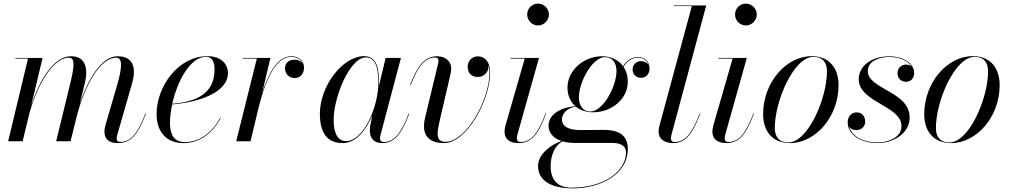

<svg xmlns="http://www.w3.org/2000/svg" viewBox="-20 -780 5574 1060"><path d="M369.5 0 406.5 -148.5C446 -298 529 -461.5 622 -461.5C658.5 -461.5 654 -403.5 626 -308L563 -92C560.5 -82 556.5 -68.5 556.5 -54C556.5 -16 577 10 630 10C703.5 10 742.5 -38 785.5 -153L782.5 -154C740.5 -40 699.5 3.5 644 3.5C631.5 3.5 624 -3 624 -13.5C624 -21 625 -28 627 -34L709 -319.5C732.5 -400.5 719 -469.5 629.5 -469.5C539 -469.5 464.5 -339 420.5 -207L448 -319.5C468 -400.5 453.5 -469.5 372 -469.5C274 -469.5 196 -332 152 -196.5L215 -460H65V-456.5H134.5L25 0H105L141 -149C181 -298.5 268 -461.5 361 -461.5C397.5 -461.5 389 -405 365 -308L290 0Z M918.5 -102.5C918.5 -133.5 923 -168 930.5 -203.5C1079 -215.5 1238.5 -269.5 1238.5 -377C1238.5 -429.5 1197 -470 1125 -470C964.5 -470 844.5 -303.5 844.5 -150C844.5 -55 896.5 10 992.5 10C1089 10 1159.5 -53 1198.5 -129L1196 -130.5C1156.5 -55.5 1088 4.5 1000 4.5C953.5 4.5 918.5 -20.5 918.5 -102.5ZM1118 -466.5C1154 -466.5 1164.5 -431.5 1164.5 -398C1164.5 -269 1075 -219 931 -207C959 -332.5 1030 -466.5 1118 -466.5Z M1398 -456.5 1284 0H1363L1410.5 -197C1440.5 -313.5 1494.5 -466 1587 -466C1619.5 -466 1641.5 -450.5 1650.5 -430C1641.5 -442.5 1625 -450.5 1607 -450.5C1573 -450.5 1553.5 -430.5 1553.5 -403.5C1553.5 -372.5 1575 -349 1607.5 -349C1640 -349 1658.5 -375 1658.5 -407C1658.5 -441 1632 -469.5 1587 -469.5C1510 -469.5 1459 -367 1426.5 -264.5L1473 -460H1320V-456.5Z M2072.5 -324C2072.5 -397.5 2062 -470 1989.5 -470C1872 -470 1746 -305.5 1746 -152.5C1746 -50 1783.5 10 1872.5 10C1944 10 2000.5 -59 2035 -143.5L2024 -85C2023 -78 2022 -69 2022 -58C2022 -18 2043 10 2090 10C2156.5 10 2196.5 -38 2239.5 -153L2236.5 -154C2194.5 -41.5 2154.5 4 2098.5 4C2083.5 4 2078 -4.5 2078 -16C2078 -20.5 2078.5 -26.5 2080 -32L2193.5 -460H2109L2072 -305.5C2072.5 -312 2072.5 -318 2072.5 -324ZM2069 -324C2069 -192.5 1989 -1 1890 -1C1849 -1 1822 -37.5 1822 -117.5C1822 -247.5 1913 -463 1999.5 -463C2054.5 -463 2069 -401.5 2069 -324Z M2409 -120.5 2466.5 -368C2467.5 -375 2471 -388 2471 -402.5C2471 -440.5 2440.5 -469.5 2393.5 -469.5C2322.5 -469.5 2282.5 -412 2244.5 -312L2248 -311C2285 -409 2325 -462.5 2381.5 -462.5C2394 -462.5 2401 -456 2401 -445.5C2401 -440.5 2399.5 -433.5 2398.5 -427.5L2327 -131C2306.5 -44.5 2336 10 2432.5 10C2555.5 10 2686 -226.5 2686 -379C2686 -440 2656 -469 2618 -469C2586 -469 2562 -442.5 2562 -412C2562 -377 2583 -355 2618 -355C2649.5 -355 2677 -380 2677 -412C2677 -415 2677 -418.5 2676.5 -421C2680.5 -409.5 2682.5 -395.5 2682.5 -379C2682.5 -227 2552 3 2440.5 3C2385 3 2390.5 -41.5 2409 -120.5Z M2890.5 -700C2890.5 -667 2917 -639.5 2950 -639.5C2983 -639.5 3010.5 -667 3010.5 -700C3010.5 -733 2983 -760 2950 -760C2917 -760 2890.5 -733 2890.5 -700ZM2995 -153 2992 -154C2949 -41 2911.5 4 2853 4C2838 4 2833.5 -5.5 2833.5 -17C2833.5 -21.5 2833.5 -27.5 2835.5 -33L2955.5 -460H2799V-456.5H2877L2770 -85C2767.5 -74 2765.5 -63 2765.5 -53C2765.5 -15 2790.5 10 2842.5 10C2914 10 2951.5 -38 2995 -153Z M3254.5 -160C3356 -160 3446 -233 3446 -328.5C3446 -361 3437.5 -389 3422 -411.5C3446.5 -446 3471 -461.5 3503.5 -461.5C3530 -461.5 3552.5 -447.5 3560 -421C3552.5 -435 3536.5 -442.5 3519 -442.5C3495 -442.5 3472.5 -426 3472.5 -395C3472.5 -367 3495 -350.5 3520 -350.5C3547.5 -350.5 3566 -373 3566 -400.5C3566 -442.5 3537 -465 3503 -465C3469.5 -465 3443.5 -448.5 3419.5 -415C3394.5 -449.5 3353 -469.5 3304.5 -469.5C3203 -469.5 3113 -392 3113 -296.5C3113 -252 3129.5 -217 3157 -193.5C3069.5 -187 3008.5 -145 3008.5 -86.5C3008.5 -47 3034.5 -16.5 3080 -1.5C3025 16.5 2950.5 70 2950.5 135.5C2950.5 200.5 2997 260 3145.5 260C3285 260 3446 188 3446 42C3446 -39 3388.5 -63 3313.5 -63C3285 -63 3217.5 -62 3182.5 -62C3138 -62 3082.5 -73 3082.5 -120.5C3082.5 -150.5 3107 -184 3159.5 -191C3184.5 -171 3217.5 -160 3254.5 -160ZM3240 -164.5C3196 -164.5 3176 -199 3176 -243C3176 -327 3250.5 -464.5 3319.5 -464.5C3363.5 -464.5 3383.5 -431 3383.5 -387C3383.5 -303 3309 -164.5 3240 -164.5ZM3020 137C3020 73 3046 20.5 3086 0.5C3105 6 3127 9 3152 9H3357C3406 9 3436 23.5 3436 62.5C3436 162.5 3318.5 256 3136.5 256C3053.5 256 3020 209 3020 137Z M3846 -153 3843 -154C3801 -41.5 3761 4 3704.5 4C3690 4 3684 -4.5 3684 -16C3684 -20 3685 -26.5 3686 -32L3879 -750H3700.5V-746.5H3799.5L3620.5 -85C3618.5 -76 3616 -66.5 3616 -53C3616 -15.5 3644.5 10 3696.5 10C3763.5 10 3803 -38 3846 -153Z M4038 -700C4038 -667 4064.5 -639.5 4097.5 -639.5C4130.5 -639.5 4158 -667 4158 -700C4158 -733 4130.5 -760 4097.5 -760C4064.5 -760 4038 -733 4038 -700ZM4142.5 -153 4139.5 -154C4096.5 -41 4059 4 4000.5 4C3985.5 4 3981 -5.5 3981 -17C3981 -21.5 3981 -27.5 3983 -33L4103 -460H3946.5V-456.5H4024.5L3917.5 -85C3915 -74 3913 -63 3913 -53C3913 -15 3938 10 3990 10C4061.5 10 4099 -38 4142.5 -153Z M4341.5 10C4482.5 10 4609.5 -135 4609.5 -310C4609.5 -400 4562 -470 4461 -470C4320 -470 4193 -324.5 4193 -149.5C4193 -59.5 4240.5 10 4341.5 10ZM4332 6.5C4281 6.5 4257.5 -24.5 4257.5 -73.5C4257.5 -222.5 4362 -466 4471 -466C4522 -466 4545.5 -435 4545.5 -386C4545.5 -237 4441 6.5 4332 6.5Z M5002 -132C5002 -275 4771 -287.5 4771 -387.5C4771 -445 4838 -465.5 4889 -465.5C4952 -465.5 4995 -441.5 5013 -412.5C5005.5 -419.5 4995 -423.5 4982 -423.5C4954.5 -423.5 4935 -402.5 4935 -376.5C4935 -344 4957.5 -328.5 4982 -328.5C5005.5 -328.5 5027 -344 5027 -380C5027 -422 4977 -469 4889 -469C4791 -469 4721 -416 4721 -342C4721 -216 4957 -195.5 4957 -84C4957 -19 4880.5 6.5 4825 6.5C4753 6.5 4683.5 -23.5 4668 -80.5C4676 -67.5 4691.5 -62 4708.5 -62C4733.5 -62 4756.5 -78.5 4756.5 -109C4756.5 -138.5 4737.5 -159.5 4710 -159.5C4678.5 -159.5 4660 -134.5 4660 -105C4660 -30.5 4741.5 10 4825.5 10C4912 10 5002 -43 5002 -132Z M5231 10C5372 10 5499 -135 5499 -310C5499 -400 5451.5 -470 5350.5 -470C5209.5 -470 5082.5 -324.5 5082.5 -149.5C5082.5 -59.5 5130 10 5231 10ZM5221.5 6.5C5170.5 6.5 5147 -24.5 5147 -73.5C5147 -222.5 5251.5 -466 5360.5 -466C5411.5 -466 5435 -435 5435 -386C5435 -237 5330.5 6.5 5221.5 6.5Z"/></svg>

Font: Bodoni* 48pt
Style: Italic
Weight: 400
Italic angle: -13°
Version: Version 2.3